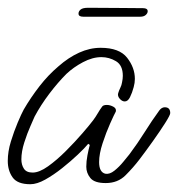

<svg xmlns="http://www.w3.org/2000/svg" viewBox="-22 -470 458 494"><path d="M56 4Q23 4 10.5 -13.5Q-2 -31 -2 -56Q-2 -80 6 -106Q14 -132 23.5 -154.5Q33 -177 39 -188Q57 -219 79.5 -248Q102 -277 128 -299Q154 -322 181.5 -334.5Q209 -347 237 -347Q285 -347 305 -321.5Q325 -296 325 -267Q325 -257 322 -246Q318 -231 312.5 -220Q307 -209 299 -209Q292 -209 286 -216Q280 -223 282 -230Q284 -237 287.5 -244Q291 -251 292 -258Q293 -263 293.5 -267Q294 -271 294 -275Q294 -302 276.5 -312.5Q259 -323 239 -323Q216 -323 191.5 -310Q167 -297 149 -280Q127 -258 105 -229Q83 -200 67 -170Q65 -165 56.5 -146Q48 -127 40.5 -103.5Q33 -80 33 -60Q33 -46 39.5 -36Q46 -26 62 -26Q79 -26 101.5 -42Q124 -58 147.5 -81.5Q171 -105 190 -127Q209 -149 218 -161Q224 -169 229.5 -178.5Q235 -188 241 -196Q244 -200 253 -200Q261 -200 269.5 -195.5Q278 -191 276 -183Q272 -176 261.5 -152.5Q251 -129 242 -101.5Q233 -74 233 -53Q233 -27 249 -23Q260 -21 272.5 -31Q285 -41 295.5 -54Q306 -67 311 -73Q332 -101 350.5 -130.5Q369 -160 388 -186Q394 -194 402 -194Q416 -194 416 -179Q416 -174 403 -153.5Q390 -133 371.5 -107Q353 -81 337 -60Q321 -39 301 -19Q281 1 250 1Q221 1 210.5 -12Q200 -25 200 -41Q200 -55 203 -70.5Q206 -86 209 -97L205 -100Q196 -89 178 -72Q160 -55 138 -37.5Q116 -20 94.5 -8Q73 4 56 4ZM192 -427Q180 -427 180 -435Q180 -441 185.5 -445.5Q191 -450 205 -450Q246 -450 285.5 -449.5Q325 -449 346 -449Q358 -449 358 -441Q358 -436 353 -431.5Q348 -427 339 -427Z"/></svg>

Font: Ms Madi
Style: Regular
Weight: 400
Designer: Robert E. Leuschke
Foundry: Robert E. Leuschke
Version: Version 1.010; ttfautohint (v1.8.3)